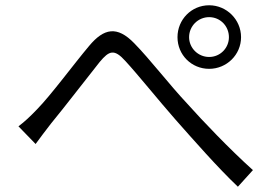

<svg xmlns="http://www.w3.org/2000/svg" viewBox="-20 -730 1040 728"><path d="M50 -251 115 -184C130 -205 153 -235 173 -261C225 -324 310 -435 358 -495C394 -538 413 -546 456 -498C503 -447 580 -351 645 -277C714 -199 806 -94 882 -22L939 -85C850 -165 748 -272 689 -338C624 -407 548 -506 489 -566C424 -633 374 -623 318 -556C259 -486 174 -370 120 -315C94 -288 74 -269 50 -251ZM697 -589C697 -631 731 -665 773 -665C815 -665 848 -631 848 -589C848 -548 815 -514 773 -514C731 -514 697 -548 697 -589ZM653 -589C653 -522 706 -469 773 -469C839 -469 894 -522 894 -589C894 -656 839 -710 773 -710C706 -710 653 -656 653 -589Z"/></svg>

Font: Noto Sans CJK HK DemiLight
Style: Regular
Weight: 350
Designer: Ryoko NISHIZUKA 西塚涼子 (kana, bopomofo & ideographs); Paul D. Hunt (Latin, Greek & Cyrillic); Sandoll Communications 산돌커뮤니
Foundry: Adobe
Version: Version 2.004;hotconv 1.0.118;makeotfexe 2.5.65603